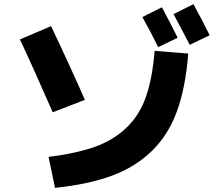

<svg xmlns="http://www.w3.org/2000/svg" viewBox="-20 -860 1040 925"><path d="M214 -104Q348 -121 436.5 -152.5Q525 -184 588 -243.5Q651 -303 682.5 -392Q714 -481 725 -615L887 -602Q874 -438 832.5 -324Q791 -210 712 -133Q633 -56 520.5 -14Q408 28 245 45ZM836 -678 742 -633Q710 -699 666 -778L760 -825Q801 -748 836 -678ZM990 -690 894 -644Q840 -748 816 -792L912 -840Q958 -756 990 -690ZM76 -670 226 -734Q311 -556 389 -379L234 -319Q141 -532 76 -670Z"/></svg>

Font: Mplus 1p ExtraBold
Style: Regular
Weight: 800
Version: Version 1.061